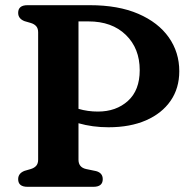

<svg xmlns="http://www.w3.org/2000/svg" viewBox="-20 -720 740 740"><path d="M671 -445.5Q671 -380 637.5 -331.5Q604 -283 542.8 -256.2Q481.5 -229.5 398 -229.5Q336.5 -229.5 282.5 -245V-104.5Q282.5 -75 312 -68.5L350.5 -60.5Q376 -53.5 376 -29.5Q376 0 340 0H86Q50 0 50 -29.5Q50 -52 74.5 -61.5L98.5 -68.5Q112 -72.5 119.5 -81Q127 -89.5 127 -104.5V-595.5Q127 -610.5 119.5 -619Q112 -627.5 98.5 -631.5L74.5 -638.5Q50 -648 50 -670.5Q50 -700 86 -700H326Q436 -700 513 -666.8Q590 -633.5 630.5 -576Q671 -518.5 671 -445.5ZM282.5 -637.5V-300.5Q318 -290 357.5 -290Q427.5 -290 473 -331Q518.5 -372 518.5 -449.5Q518.5 -533.5 465 -585.5Q411.5 -637.5 321 -637.5Z"/></svg>

Font: Fraunces 9pt S050 SemiBold
Style: Regular
Weight: 600
Version: Version 1.000; ttfautohint (v1.8.3)